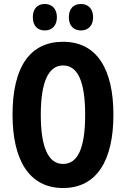

<svg xmlns="http://www.w3.org/2000/svg" viewBox="-20 -935 633 965"><path d="M145 -848C145 -805 169 -782 205 -782C242 -782 266 -807 266 -848C266 -890 242 -915 205 -915C169 -915 145 -892 145 -848ZM326 -848C326 -806 350 -782 387 -782C424 -782 448 -807 448 -848C448 -890 424 -915 387 -915C350 -915 326 -892 326 -848ZM550 -358C550 -585 469 -725 297 -725C131 -725 43 -599 43 -359C43 -133 125 10 297 10C468 10 550 -131 550 -358ZM185 -358C185 -522 223 -606 297 -606C371 -606 408 -525 408 -358C408 -190 371 -111 297 -111C223 -111 185 -194 185 -358Z"/></svg>

Font: Noto Sans Arabic UI XCn
Style: Bold
Weight: 700
Width: 2
Designer: Monotype Design Team, Nadine Chahine and Nizar Qandah
Foundry: Monotype Imaging Inc.
Version: Version 2.010